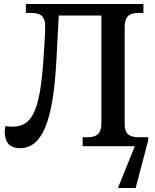

<svg xmlns="http://www.w3.org/2000/svg" viewBox="-20 -734 780 964"><path d="M80 10C192 10 247 -125 263 -429L275 -656H489V-115C489 -54 456 -45 416 -45H395V0H657L572 210H661L724 -29V-45H679C640 -45 606 -53 606 -110V-599C606 -660 639 -669 679 -669H700V-714H110V-669H137C189 -669 207 -648 207 -600C207 -572 204 -518 198 -434C180 -165 136 -98 42 -98C31 -98 19 -99 7 -101C5 -91 4 -79 4 -69C4 -24 26 10 80 10Z"/></svg>

Font: Noto Serif Medium
Style: Regular
Weight: 500
Designer: Monotype Design Team
Foundry: Monotype Imaging Inc.
Version: Version 2.013